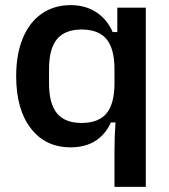

<svg xmlns="http://www.w3.org/2000/svg" viewBox="-20 -564 659 748"><path d="M430 -87H412Q391 -40 351.5 -15Q312 10 255 10Q157 10 100 -64Q43 -138 43 -267Q43 -353 69 -415.5Q95 -478 143 -511Q191 -544 255 -544Q313 -544 355 -516.5Q397 -489 419 -439H437V-534H548V164H426V26Q426 -34 430 -87ZM298 -85Q364 -85 395 -122.5Q426 -160 426 -240V-294Q426 -374 395 -411.5Q364 -449 298 -449Q233 -449 202 -411.5Q171 -374 171 -294V-240Q171 -160 202 -122.5Q233 -85 298 -85Z"/></svg>

Font: Mozilla Text BETA SemiBold
Style: Regular
Weight: 600
Designer: Studio DRAMA
Foundry: Studio DRAMA
Version: Version 0.100